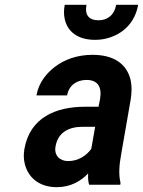

<svg xmlns="http://www.w3.org/2000/svg" viewBox="-20 -765 592 795"><path d="M482 -128 521 -352C526 -383 526 -410 521 -433C505 -501 451 -538 363 -538C301 -538 247 -519 207 -488C173 -462 140 -423 131 -370H258C265 -412 298 -434 338 -434C386 -434 403 -404 394 -353L388 -323H332C212 -323 104 -279 81 -148C77 -125 78 -104 83 -85C97 -30 142 10 215 10C271 10 314 -14 345 -47C344 -28 345 -13 349 0H478L479 -8C471 -41 473 -79 482 -128ZM210 -159C220 -218 267 -240 321 -240H374L358 -149C338 -120 303 -98 262 -98C227 -98 203 -122 210 -159ZM388 -681C349 -681 330 -702 338 -745H248C244 -724 244 -704 248 -686C260 -632 304 -600 374 -600C397 -600 419 -604 439 -611C492 -630 539 -672 552 -745H461C454 -704 426 -681 388 -681Z"/></svg>

Font: Asimov
Style: NarIt
Weight: 500
Designer: Google
Version: Version 2.000980; 2014